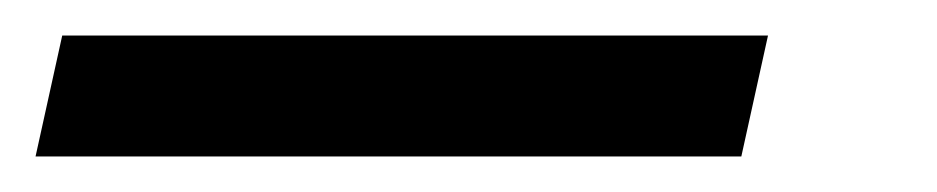

<svg xmlns="http://www.w3.org/2000/svg" viewBox="-112 70 527 108"><path d="M-92 158 -77 90H320L305 158Z"/></svg>

Font: Noto Sans IKEA
Style: Italic
Weight: 400
Italic angle: -12°
Designer: Monotype Design Team
Foundry: Monotype Imaging Inc.
Version: Version 2.001